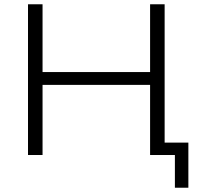

<svg xmlns="http://www.w3.org/2000/svg" viewBox="-20 -725 938 898"><path d="M798 153V0H683V-58H861V153ZM111 0V-705H179V-388H682V-705H750V0H682V-328H179V0Z"/></svg>

Font: Nunito Sans 10pt SemiExpanded Light
Style: Regular
Weight: 300
Width: 6
Designer: Vernon Adams
Foundry: Vernon Adams
Version: Version 3.101;gftools[0.9.27]